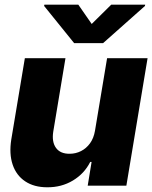

<svg xmlns="http://www.w3.org/2000/svg" viewBox="-20 -795 652 822"><path d="M386.7 -235.4 438.5 -545.9H611.8L521 0H355.5L372.1 -101.6H366.2Q341.3 -51.8 292.2 -22.2Q243.2 7.3 182.1 6.8Q126 6.8 87.9 -18.6Q49.8 -43.9 34.2 -90.1Q18.6 -136.2 28.3 -197.8L86.4 -545.9H260.3L208 -231.4Q201.2 -187.5 219.7 -161.9Q238.3 -136.2 278.3 -136.7Q304.2 -136.7 326.9 -148.2Q349.6 -159.7 365.5 -181.6Q381.3 -203.6 386.7 -235.4ZM315.4 -774.9 372.6 -692.4 456.1 -774.9H601.6L600.6 -769.5L421.4 -610.4H297.4L168.9 -769.5L169.9 -774.9Z"/></svg>

Font: Inter Tight ExtraBold
Style: Italic
Weight: 800
Italic angle: -9.39999°
Designer: Rasmus Andersson
Foundry: rsms
Version: Version 3.004